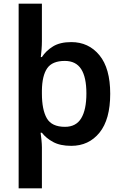

<svg xmlns="http://www.w3.org/2000/svg" viewBox="-20 -780 666 1040"><path d="M577 -272Q577 -133 519 -61.5Q461 10 366 10Q306 10 267.5 -11Q229 -32 207 -61H200Q202 -48 204.5 -23Q207 2 207 18V240H81V-760H207V-557Q207 -536 205 -510.5Q203 -485 201 -471H207Q229 -505 267 -528.5Q305 -552 366 -552Q460 -552 518.5 -481Q577 -410 577 -272ZM448 -274Q448 -362 419.5 -406Q391 -450 331 -450Q263 -450 235.5 -410Q208 -370 207 -290V-273Q207 -186 233.5 -139.5Q260 -93 332 -93Q392 -93 420 -139.5Q448 -186 448 -274Z"/></svg>

Font: Noto Sans Kannada SemiBold
Style: Regular
Weight: 600
Designer: Jelle Bosma - Monotype Design Team
Foundry: Monotype Imaging Inc.
Version: Version 2.005; ttfautohint (v1.8.4.7-5d5b)